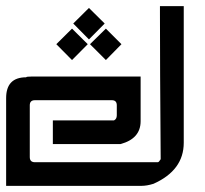

<svg xmlns="http://www.w3.org/2000/svg" viewBox="-20 -606 668 626"><path d="M501.5 -585.9H579.1V-140.6Q579.1 -50.8 480.5 -6.8Q459 0 440.4 0H0V-286.1Q0 -354 65.4 -354Q65.4 -356.4 82 -356.4H438.5V-210.9Q438.5 -153.8 372.6 -136.2H152.3V-213.4H351.6Q360.8 -217.8 360.8 -230V-262.7Q360.8 -279.3 344.7 -279.3H93.8Q77.1 -279.3 77.1 -262.7V-93.8Q77.1 -77.1 93.8 -77.1H494.6Q498 -77.1 503.9 -86.9Q501.5 -389.2 501.5 -564.9ZM214.8 -410.2 163.6 -461.9 214.8 -512.7 266.1 -461.9ZM325.2 -410.2 273.4 -461.9 325.2 -512.7 376 -461.9ZM270 -477.5 218.8 -529.3 270 -580.1 321.3 -529.3Z"/></svg>

Font: Kadhim
Style: Regular
Weight: 400
Designer: Developer/ Husham Jawad
Version: Version 1.00;December 29, 2020;FontCreator 13.0.0.2683 32-bi